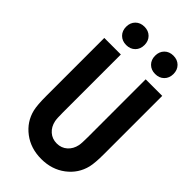

<svg xmlns="http://www.w3.org/2000/svg" viewBox="-350 -1266 1367 1367"><g transform="rotate(45 333.5 -583.0)"><path d="M454.1 -1150.1Q479.8 -1175.8 520.8 -1175.8Q561.8 -1175.8 587.6 -1150.1Q613.3 -1124.3 613.3 -1083.3Q613.3 -1042.3 587.6 -1016.6Q561.8 -990.9 520.8 -990.9Q479.8 -990.9 454.1 -1016.6Q428.4 -1042.3 428.4 -1083.3Q428.4 -1124.3 454.1 -1150.1ZM162.4 -1150.1Q188.2 -1175.8 229.2 -1175.8Q270.2 -1175.8 295.9 -1150.1Q321.6 -1124.3 321.6 -1083.3Q321.6 -1042.3 295.9 -1016.6Q270.2 -990.9 229.2 -990.9Q188.2 -990.9 162.4 -1016.6Q136.7 -1042.3 136.7 -1083.3Q136.7 -1124.3 162.4 -1150.1ZM83.3 -916.7H250V-333.3Q250 -272.1 254.6 -250Q264.3 -203.1 296.5 -174.5Q328.8 -145.8 375 -145.8Q421.2 -145.8 453.5 -174.5Q485.7 -203.1 495.4 -250Q500 -272.1 500 -333.3V-916.7H666.7V-333.3Q666.7 -241.5 656.2 -197.3Q634.1 -105.5 557.6 -47.5Q481.1 10.4 375 10.4Q268.9 10.4 192.4 -47.5Q115.9 -105.5 93.8 -197.3Q83.3 -241.5 83.3 -333.3Z"/></g></svg>

Font: TypoPRO Monoid
Style: Bold
Weight: 700
Width: 4
Monospace: yes
Designer: Andreas Larsen (@larsenwork)
Version: Version 0.61